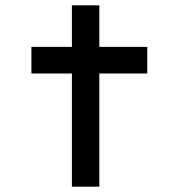

<svg xmlns="http://www.w3.org/2000/svg" viewBox="-20 -701 687 721"><path d="M353 0V-425H533V-525H353V-681H250V-525H98V-425H250V0Z"/></svg>

Font: Lexend Peta
Style: Regular
Weight: 400
Designer: Bonnie Shaver-Troup, Thomas Jockin
Foundry: Lexend
Version: Version 1.007